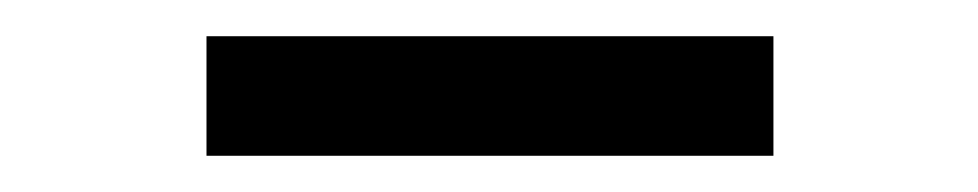

<svg xmlns="http://www.w3.org/2000/svg" viewBox="-20 -692 540 106"><path d="M94 -606V-672H407V-606Z"/></svg>

Font: Cantarell
Style: Regular
Weight: 400
Designer: Dave Crossland, Nikolaus Waxweiler, Florian Fecher, Jacques Le Bailly, Eben Sorkin, Alexei Vanyashin, Alexios Zavras, Em
Version: Version 0.303